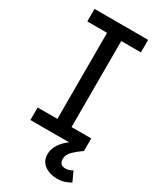

<svg xmlns="http://www.w3.org/2000/svg" viewBox="-233 -803 907 1089"><g transform="rotate(30 220.5 -258.0)"><path d="M44.9 0V-82H174.3V-645.5H44.9V-727.5H396V-645.5H267.1V-82H396V0ZM340.3 212.9Q293 212.9 259.3 188.5Q225.6 164.1 225.6 118.2Q225.6 83.5 247.3 51.3Q269 19 309.1 -7.8L396 0Q363.8 22.5 338.9 46.1Q314 69.8 314 100.6Q314 118.7 324 128.9Q334 139.2 354.5 139.2Q368.2 139.2 379.4 135Q390.6 130.9 399.9 125.5L428.7 188.5Q414.1 196.8 392.3 204.8Q370.6 212.9 340.3 212.9Z"/></g></svg>

Font: Inter Variable LoSnoCo
Style: Regular
Weight: 400
Designer: Rasmus Andersson
Foundry: rsms
Version: Version 4.000;git-a52131595; featfreeze: case,dlig,ss01,ss02